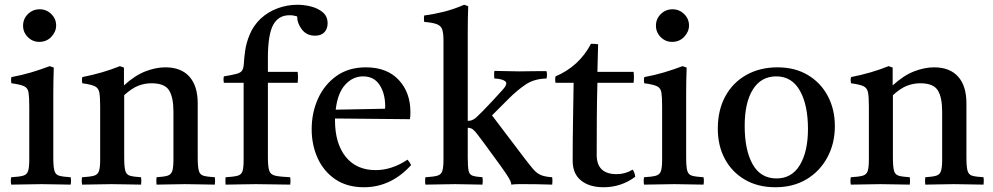

<svg xmlns="http://www.w3.org/2000/svg" viewBox="-20 -775 4172 807"><path d="M277 1Q249 1 219 0Q189 -1 154 -1Q122 -1 89.5 0Q57 1 27 1Q24 -15 27 -30Q61 -32 77 -36.5Q93 -41 98 -56Q103 -71 103 -104V-328Q103 -367 100 -386Q97 -405 81.5 -412.5Q66 -420 28 -425Q25 -439 28 -451Q72 -459 112 -471Q152 -483 189 -497L206 -491Q205 -460 204.5 -433Q204 -406 204 -382V-114Q204 -75 208.5 -58Q213 -41 228.5 -36.5Q244 -32 277 -30Q280 -15 277 1ZM77 -667Q77 -696 97.5 -716Q118 -736 147 -736Q175 -736 195.5 -716Q216 -696 216 -668Q216 -642 196 -620.5Q176 -599 145 -599Q117 -599 97 -619Q77 -639 77 -667Z M638 1Q636 -15 638 -30Q669 -32 684 -36.5Q699 -41 704 -56Q709 -71 709 -104V-306Q709 -366 690.5 -395.5Q672 -425 617 -425Q588 -425 561 -414.5Q534 -404 502 -375V-114Q502 -75 506.5 -58Q511 -41 526 -36.5Q541 -32 573 -30Q575 -15 573 1Q545 1 514.5 0Q484 -1 449 -1Q417 -1 386 0Q355 1 325 1Q322 -15 325 -30Q359 -32 375 -36.5Q391 -41 396 -56Q401 -71 401 -104V-328Q401 -367 397.5 -386Q394 -405 378.5 -412.5Q363 -420 326 -425Q323 -439 326 -451Q412 -468 484 -497L501 -491V-416Q547 -458 591 -475Q635 -492 675 -492Q741 -492 776 -453Q811 -414 811 -341V-114Q811 -75 815.5 -58Q820 -41 835 -36.5Q850 -32 883 -30Q885 -15 883 1Q853 1 824.5 0Q796 -1 758 -1Q721 -1 693.5 0Q666 1 638 1Z M1231 -427H1106V-114Q1106 -75 1111.5 -58Q1117 -41 1137 -36.5Q1157 -32 1200 -30Q1202 -16 1200 1Q1166 1 1131 0Q1096 -1 1055 -1Q1015 -1 987.5 0Q960 1 928 1Q927 -14 928 -30Q963 -32 979 -36.5Q995 -41 999.5 -56Q1004 -71 1004 -104V-427H921Q918 -442 921 -454Q958 -460 975.5 -465Q993 -470 998.5 -480Q1004 -490 1005 -509Q1006 -530 1010.5 -562.5Q1015 -595 1030 -631Q1045 -667 1075 -696Q1106 -725 1146.5 -740Q1187 -755 1230 -755Q1259 -755 1288 -747.5Q1317 -740 1337 -723Q1357 -706 1357 -677Q1357 -654 1343.5 -639.5Q1330 -625 1304 -625Q1269 -625 1249 -651Q1229 -677 1229 -706Q1222 -708 1214.5 -709.5Q1207 -711 1197 -711Q1150 -711 1128 -670Q1106 -629 1106 -531V-473H1231Q1234 -451 1231 -427Z M1510 12Q1439 12 1390 -21Q1341 -54 1315.5 -109.5Q1290 -165 1290 -232Q1290 -301 1316.5 -360Q1343 -419 1394 -455.5Q1445 -492 1518 -492Q1606 -492 1655.5 -439.5Q1705 -387 1705 -304Q1705 -294 1704.5 -286.5Q1704 -279 1703 -274L1388 -277Q1388 -273 1388 -270Q1388 -172 1433 -116Q1478 -60 1559 -60Q1627 -60 1693 -104Q1703 -92 1708 -81Q1623 12 1510 12ZM1391 -314 1598 -318Q1599 -320 1599 -323.5Q1599 -327 1599 -328Q1599 -382 1575.5 -418Q1552 -454 1506 -454Q1463 -454 1431 -419Q1399 -384 1391 -314Z M1768 1Q1767 -3 1767 -7Q1767 -11 1767 -15Q1767 -19 1767 -22.5Q1767 -26 1768 -30Q1802 -32 1818 -36.5Q1834 -41 1839 -56Q1844 -71 1844 -104V-605Q1844 -636 1838.5 -651.5Q1833 -667 1815.5 -673.5Q1798 -680 1763 -683Q1762 -687 1762 -690Q1762 -693 1762 -696Q1762 -700 1762 -703Q1762 -706 1763 -710Q1803 -715 1845 -725.5Q1887 -736 1931 -755L1948 -749Q1947 -727 1946.5 -699Q1946 -671 1946 -638V-267Q1958 -267 1966 -271Q1974 -275 1979 -279Q1981 -281 1987 -286.5Q1993 -292 2008 -307Q2023 -322 2051 -352Q2077 -381 2092.5 -397.5Q2108 -414 2108 -425Q2108 -433 2094.5 -438.5Q2081 -444 2058 -445Q2057 -449 2057 -453Q2057 -457 2057 -461Q2057 -465 2057 -469Q2057 -473 2058 -477Q2078 -477 2108.5 -476Q2139 -475 2163 -475Q2175 -475 2197.5 -475.5Q2220 -476 2243 -476Q2266 -476 2277 -476Q2278 -472 2278.5 -468Q2279 -464 2279 -460Q2279 -456 2278.5 -452.5Q2278 -449 2277 -445Q2225 -444 2189 -419.5Q2153 -395 2120 -362L2048 -290L2186 -108Q2208 -79 2222.5 -62.5Q2237 -46 2254 -39Q2271 -32 2301 -30Q2303 -16 2301 1Q2288 1 2262.5 0Q2237 -1 2183 -1Q2175 -1 2159 -1Q2143 -1 2129 1Q2129 -10 2117 -29.5Q2105 -49 2098 -58Q2095 -63 2083 -79.5Q2071 -96 2054.5 -118.5Q2038 -141 2021 -164.5Q2004 -188 1990 -206Q1979 -221 1969.5 -229.5Q1960 -238 1946 -238V-114Q1946 -75 1949.5 -58Q1953 -41 1966.5 -36.5Q1980 -32 2008 -30Q2010 -15 2008 1Q1982 1 1953.5 0Q1925 -1 1892 -1Q1860 -1 1829 0Q1798 1 1768 1Z M2517 12Q2457 12 2422 -16.5Q2387 -45 2387 -99Q2387 -187 2388.5 -269Q2390 -351 2391 -427H2315Q2312 -442 2315 -454Q2414 -496 2464 -591Q2472 -591 2480 -590.5Q2488 -590 2494 -589Q2493 -563 2492.5 -534Q2492 -505 2491 -473H2643Q2646 -451 2643 -427H2491Q2489 -357 2488.5 -279.5Q2488 -202 2488 -124Q2488 -43 2572 -43Q2608 -43 2639 -62Q2648 -50 2650 -32Q2591 12 2517 12Z M2937 1Q2909 1 2879 0Q2849 -1 2814 -1Q2782 -1 2749.5 0Q2717 1 2687 1Q2684 -15 2687 -30Q2721 -32 2737 -36.5Q2753 -41 2758 -56Q2763 -71 2763 -104V-328Q2763 -367 2760 -386Q2757 -405 2741.5 -412.5Q2726 -420 2688 -425Q2685 -439 2688 -451Q2732 -459 2772 -471Q2812 -483 2849 -497L2866 -491Q2865 -460 2864.5 -433Q2864 -406 2864 -382V-114Q2864 -75 2868.5 -58Q2873 -41 2888.5 -36.5Q2904 -32 2937 -30Q2940 -15 2937 1ZM2737 -667Q2737 -696 2757.5 -716Q2778 -736 2807 -736Q2835 -736 2855.5 -716Q2876 -696 2876 -668Q2876 -642 2856 -620.5Q2836 -599 2805 -599Q2777 -599 2757 -619Q2737 -639 2737 -667Z M3239 12Q3166 12 3111.5 -19.5Q3057 -51 3027 -106.5Q2997 -162 2997 -234Q2997 -312 3028.5 -370Q3060 -428 3117 -460Q3174 -492 3248 -492Q3321 -492 3375 -460Q3429 -428 3459 -372Q3489 -316 3489 -245Q3489 -172 3457.5 -113.5Q3426 -55 3370 -21.5Q3314 12 3239 12ZM3110 -246Q3110 -144 3143.5 -84.5Q3177 -25 3244 -25Q3308 -25 3342 -81.5Q3376 -138 3376 -233Q3376 -334 3342 -394Q3308 -454 3243 -454Q3179 -454 3144.5 -399Q3110 -344 3110 -246Z M3869 1Q3867 -15 3869 -30Q3900 -32 3915 -36.5Q3930 -41 3935 -56Q3940 -71 3940 -104V-306Q3940 -366 3921.5 -395.5Q3903 -425 3848 -425Q3819 -425 3792 -414.5Q3765 -404 3733 -375V-114Q3733 -75 3737.5 -58Q3742 -41 3757 -36.5Q3772 -32 3804 -30Q3806 -15 3804 1Q3776 1 3745.5 0Q3715 -1 3680 -1Q3648 -1 3617 0Q3586 1 3556 1Q3553 -15 3556 -30Q3590 -32 3606 -36.5Q3622 -41 3627 -56Q3632 -71 3632 -104V-328Q3632 -367 3628.5 -386Q3625 -405 3609.5 -412.5Q3594 -420 3557 -425Q3554 -439 3557 -451Q3643 -468 3715 -497L3732 -491V-416Q3778 -458 3822 -475Q3866 -492 3906 -492Q3972 -492 4007 -453Q4042 -414 4042 -341V-114Q4042 -75 4046.5 -58Q4051 -41 4066 -36.5Q4081 -32 4114 -30Q4116 -15 4114 1Q4084 1 4055.5 0Q4027 -1 3989 -1Q3952 -1 3924.5 0Q3897 1 3869 1Z"/></svg>

Font: Tiro Bangla
Style: Regular
Weight: 400
Designer: Bangla: John Hudson & Fiona Ross. Latin: John Hudson.
Foundry: Tiro Typeworks Ltd.
Version: Version 1.60